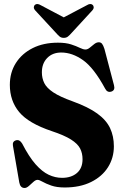

<svg xmlns="http://www.w3.org/2000/svg" viewBox="-20 -923 614 956"><path d="M302 10.5Q262.5 10.5 235.5 1Q208.5 -8.5 192 -18Q175.5 -27.5 167 -27.5Q157.5 -27.5 146.5 -17.5Q135.5 -7.5 124 2.8Q112.5 13 102.5 13Q81 13 76 -14.5L44.5 -197Q40.5 -219 60 -224.5Q77.5 -229.5 90.5 -208Q124.5 -142 157.2 -105Q190 -68 222.5 -52.8Q255 -37.5 289 -37.5Q335 -37.5 363 -61.5Q391 -85.5 391 -130.5Q391 -160 378.8 -183.8Q366.5 -207.5 333.2 -228.5Q300 -249.5 238 -270Q122 -309 75.5 -365Q29 -421 29 -500.5Q29 -562 59 -609.2Q89 -656.5 142.8 -683.5Q196.5 -710.5 268.5 -710.5Q307.5 -710.5 333.8 -702Q360 -693.5 377 -685Q394 -676.5 405.5 -676.5Q416 -676.5 427 -685.5Q438 -694.5 449.2 -703.5Q460.5 -712.5 472 -712.5Q482 -712.5 488 -705.2Q494 -698 500 -679.5L547.5 -499Q554.5 -473.5 534.5 -467Q514 -460.5 503 -482.5Q447.5 -585 393.8 -623.2Q340 -661.5 285 -661.5Q241.5 -661.5 215 -634.2Q188.5 -607 188.5 -563Q188.5 -533.5 200.5 -509.2Q212.5 -485 245.5 -463Q278.5 -441 341.5 -418.5Q419 -390.5 464 -358Q509 -325.5 528 -285.2Q547 -245 547 -194.5Q547 -137 517.8 -90.5Q488.5 -44 433.5 -16.8Q378.5 10.5 302 10.5ZM336.5 -759Q326.5 -747.5 318.2 -741Q310 -734.5 297.5 -734.5Q285 -734.5 277 -741Q269 -747.5 259 -759L155.5 -871Q148 -879.5 148.5 -887Q149 -894.5 153.5 -898.5Q164.5 -908.5 184 -896.5L297.5 -836.5L411.5 -896.5Q430.5 -908.5 441.5 -898.5Q446 -894.5 446.5 -887Q447 -879.5 439.5 -871Z"/></svg>

Font: Fraunces 144pt S050
Style: Bold
Weight: 700
Version: Version 1.000; ttfautohint (v1.8.3)